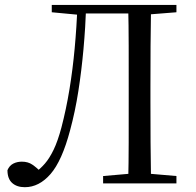

<svg xmlns="http://www.w3.org/2000/svg" viewBox="-20 -748 800 783"><path d="M10.4 -54Q18.2 -72.5 33.8 -80.6Q49.4 -88.7 69.1 -88.7Q94.4 -88.7 111.9 -76.6Q129.5 -64.6 151.7 -42.7V-36.4H122.7V-43.7Q144.8 -59.7 163.3 -81.1Q181.9 -102.6 198.7 -137.4Q215.6 -172.3 230.5 -228.1Q250.1 -303.1 263.4 -384.2Q276.7 -465.4 284.6 -551.6Q292.6 -637.9 295.9 -728H331.7Q328.4 -635.3 320.4 -547Q312.4 -458.8 299.5 -376.2Q286.7 -293.6 265.9 -216.8Q232.9 -92.2 186.2 -38.4Q139.4 15.4 81.3 15.4Q48.8 15.4 29.6 -1.8Q10.4 -19 10.4 -54ZM502.7 0Q504.7 -83.6 504.8 -167.3Q504.9 -250.9 504.9 -336.8V-391.1Q504.9 -476.1 504.8 -560.5Q504.7 -645 502.7 -728H596Q594.5 -645.2 594 -560.7Q593.5 -476.1 593.5 -391.1V-337Q593.5 -252.2 594 -168.1Q594.5 -84.1 596 0ZM400.5 0V-30.1L538.9 -42.1H559.9L699.5 -30.1V0ZM191.1 -698V-728H314.1V-687.6H301.5ZM550.4 -686.9V-728H699.5V-698L559.9 -686.9ZM314.1 -693V-728H550.4V-693Z"/></svg>

Font: Noto Serif HK ExtraLight
Style: Regular
Weight: 200
Designer: Ryoko NISHIZUKA 西塚涼子 (kana & ideographs); Frank Grießhammer (Latin, Greek & Cyrillic); Wenlong ZHANG 张文龙 (bopomofo); San
Foundry: Adobe
Version: Version 2.002-H1;hotconv 1.1.0;makeotfexe 2.6.0